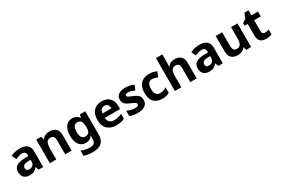

<svg xmlns="http://www.w3.org/2000/svg" viewBox="114 -2182 5619 3845"><g transform="rotate(-30 2924.0 -260.0)"><path d="M302 -557Q412 -557 470.5 -509.5Q529 -462 529 -364V0H425L396 -74H392Q357 -30 318 -10Q279 10 211 10Q138 10 90 -32.5Q42 -75 42 -163Q42 -250 103 -291.5Q164 -333 286 -337L381 -340V-364Q381 -407 358.5 -427Q336 -447 296 -447Q256 -447 218 -435.5Q180 -424 142 -407L93 -508Q137 -531 190.5 -544Q244 -557 302 -557ZM323 -251Q251 -249 223 -225Q195 -201 195 -162Q195 -128 215 -113.5Q235 -99 267 -99Q315 -99 348 -127.5Q381 -156 381 -208V-253Z M992 -556Q1080 -556 1133 -508.5Q1186 -461 1186 -356V0H1037V-319Q1037 -378 1016 -407.5Q995 -437 949 -437Q881 -437 856 -390.5Q831 -344 831 -257V0H682V-546H796L816 -476H824Q850 -518 895.5 -537Q941 -556 992 -556Z M1516 -556Q1617 -556 1674 -476H1678L1690 -546H1816V1Q1816 118 1747 179Q1678 240 1543 240Q1485 240 1435.5 233Q1386 226 1339 208V89Q1440 131 1552 131Q1667 131 1667 7V-4Q1667 -21 1668.5 -39Q1670 -57 1671 -71H1667Q1639 -28 1600 -9Q1561 10 1512 10Q1415 10 1360.5 -64.5Q1306 -139 1306 -272Q1306 -406 1362 -481Q1418 -556 1516 -556ZM1563 -435Q1458 -435 1458 -270Q1458 -107 1565 -107Q1622 -107 1649.5 -139.5Q1677 -172 1677 -253V-271Q1677 -359 1650 -397Q1623 -435 1563 -435Z M2197 -556Q2310 -556 2376 -491.5Q2442 -427 2442 -308V-236H2090Q2092 -173 2127.5 -137Q2163 -101 2226 -101Q2279 -101 2322 -111.5Q2365 -122 2411 -144V-29Q2371 -9 2326.5 0.5Q2282 10 2219 10Q2137 10 2074 -20.5Q2011 -51 1975 -113Q1939 -175 1939 -269Q1939 -365 1971.5 -428.5Q2004 -492 2062 -524Q2120 -556 2197 -556ZM2198 -450Q2155 -450 2126.5 -422Q2098 -394 2093 -335H2302Q2301 -385 2276 -417.5Q2251 -450 2198 -450Z M2944 -162Q2944 -79 2885.5 -34.5Q2827 10 2711 10Q2654 10 2613 2.5Q2572 -5 2531 -22V-145Q2575 -125 2626 -112Q2677 -99 2716 -99Q2760 -99 2778.5 -112Q2797 -125 2797 -146Q2797 -160 2789.5 -171Q2782 -182 2757 -196Q2732 -210 2679 -232Q2628 -254 2595 -275.5Q2562 -297 2546 -327.5Q2530 -358 2530 -404Q2530 -480 2589 -518Q2648 -556 2746 -556Q2797 -556 2843 -546Q2889 -536 2938 -513L2893 -406Q2853 -423 2817 -434.5Q2781 -446 2744 -446Q2678 -446 2678 -410Q2678 -397 2686.5 -386.5Q2695 -376 2719.5 -364Q2744 -352 2792 -332Q2839 -313 2873 -292.5Q2907 -272 2925.5 -241.5Q2944 -211 2944 -162Z M3282 10Q3160 10 3093.5 -57.5Q3027 -125 3027 -270Q3027 -370 3061 -433Q3095 -496 3155.5 -526Q3216 -556 3295 -556Q3351 -556 3392.5 -545Q3434 -534 3465 -519L3421 -404Q3386 -418 3355.5 -427Q3325 -436 3295 -436Q3179 -436 3179 -271Q3179 -189 3209.5 -150Q3240 -111 3295 -111Q3342 -111 3378 -123.5Q3414 -136 3448 -158V-31Q3414 -9 3376.5 0.5Q3339 10 3282 10Z M3723 -605Q3723 -565 3720.5 -528Q3718 -491 3716 -476H3724Q3750 -518 3791 -537Q3832 -556 3882 -556Q3971 -556 4024.5 -508.5Q4078 -461 4078 -356V0H3929V-319Q3929 -437 3841 -437Q3774 -437 3748.5 -390.5Q3723 -344 3723 -257V0H3574V-760H3723Z M4455 -557Q4565 -557 4623.5 -509.5Q4682 -462 4682 -364V0H4578L4549 -74H4545Q4510 -30 4471 -10Q4432 10 4364 10Q4291 10 4243 -32.5Q4195 -75 4195 -163Q4195 -250 4256 -291.5Q4317 -333 4439 -337L4534 -340V-364Q4534 -407 4511.5 -427Q4489 -447 4449 -447Q4409 -447 4371 -435.5Q4333 -424 4295 -407L4246 -508Q4290 -531 4343.5 -544Q4397 -557 4455 -557ZM4476 -251Q4404 -249 4376 -225Q4348 -201 4348 -162Q4348 -128 4368 -113.5Q4388 -99 4420 -99Q4468 -99 4501 -127.5Q4534 -156 4534 -208V-253Z M5336 -546V0H5222L5202 -70H5194Q5168 -28 5122.5 -9Q5077 10 5026 10Q4938 10 4885 -37.5Q4832 -85 4832 -190V-546H4981V-227Q4981 -169 5002 -139Q5023 -109 5069 -109Q5137 -109 5162 -155.5Q5187 -202 5187 -289V-546Z M5722 -109Q5747 -109 5770 -114Q5793 -119 5816 -126V-15Q5792 -5 5756.5 2.5Q5721 10 5679 10Q5630 10 5591.5 -6Q5553 -22 5530.5 -61.5Q5508 -101 5508 -171V-434H5437V-497L5519 -547L5562 -662H5657V-546H5810V-434H5657V-171Q5657 -140 5675 -124.5Q5693 -109 5722 -109Z"/></g></svg>

Font: Noto Sans Telugu
Style: Bold
Weight: 700
Designer: Jelle Bosma - Monotype Design Team
Foundry: Monotype Imaging Inc.
Version: Version 2.005; ttfautohint (v1.8.4.7-5d5b)